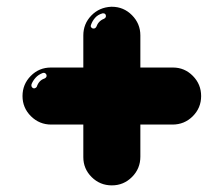

<svg xmlns="http://www.w3.org/2000/svg" viewBox="-20 -707 676 580"><path d="M317.8 -147Q282.2 -147 256.9 -172Q231.7 -197 231.7 -232.2V-330.7H134.7Q99 -330.7 73.5 -355.9Q48 -381.2 48 -416.8Q48 -452.5 73 -477.7Q98 -503 133.7 -503H231.7V-600Q231.7 -635.1 255.9 -660.1Q280.2 -685.1 316.3 -686.6H317.8Q353.5 -686.6 378.7 -661.1Q404 -635.6 404 -600V-503H502.5Q537.6 -503 562.6 -477.7Q587.6 -452.5 587.6 -416.8Q587.6 -381.2 562.4 -355.9Q537.1 -330.7 501 -330.7H404V-233.7Q404 -197.5 378.7 -172.3Q353.5 -147 317.8 -147ZM83.2 -440.1Q85.1 -440.1 87.6 -441.6Q90.1 -443.1 91.1 -445Q97.5 -464.4 114.4 -469.8Q120.8 -472.8 120.8 -478.2Q120.8 -481.7 118.3 -484.4Q115.8 -487.1 111.9 -487.1Q111.4 -486.6 110.6 -486.6Q109.9 -486.6 109.4 -486.6Q96 -481.7 87.6 -472.3Q79.2 -462.9 75.2 -452.5L74.8 -449Q74.8 -443.6 80.2 -440.6ZM262.9 -620.8Q267.8 -620.8 270.8 -625.7Q277.2 -643.6 293.6 -650Q300 -653 300 -658.4Q300 -661.9 298 -664.4Q296 -666.8 291.6 -666.8H291.1Q290.6 -666.8 290.1 -666.8Q289.6 -666.8 288.6 -666.3Q275.2 -662.4 267.1 -653Q258.9 -643.6 255 -632.2L254 -628.7Q254 -624.3 259.4 -621.3Z"/></svg>

Font: AKL FREE 002
Style: Regular
Weight: 400
Designer: AKL
Foundry: AKL
Version: Version 1.00;August 17, 2024;FontCreator 13.0.0.2675 64-bit